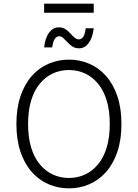

<svg xmlns="http://www.w3.org/2000/svg" viewBox="-20 -1025 756 1053"><path d="M70 -345Q70 -432 92.5 -498Q115 -564 154.5 -608.5Q194 -653 246.5 -675.5Q299 -698 358 -698Q417 -698 469.5 -675.5Q522 -653 561.5 -608.5Q601 -564 623.5 -498Q646 -432 646 -345Q646 -258 623.5 -192Q601 -126 561.5 -81.5Q522 -37 469.5 -14.5Q417 8 358 8Q299 8 246.5 -14.5Q194 -37 154.5 -81.5Q115 -126 92.5 -192Q70 -258 70 -345ZM134 -345Q134 -271 151 -215.5Q168 -160 199 -123Q230 -86 270.5 -67.5Q311 -49 358 -49Q405 -49 445.5 -67.5Q486 -86 517 -123Q548 -160 565 -215.5Q582 -271 582 -345Q582 -419 565 -474.5Q548 -530 517 -567Q486 -604 445.5 -622.5Q405 -641 358 -641Q311 -641 270.5 -622.5Q230 -604 199 -567Q168 -530 151 -474.5Q134 -419 134 -345ZM222 -765Q228 -818 249.5 -846.5Q271 -875 302 -875Q324 -875 339 -865Q354 -855 365.5 -842Q377 -829 388.5 -819Q400 -809 413 -809Q426 -809 436 -822.5Q446 -836 450 -870H494Q488 -818 466.5 -789Q445 -760 414 -760Q392 -760 377 -770Q362 -780 350 -793Q338 -806 327.5 -816Q317 -826 304 -826Q291 -826 281 -812.5Q271 -799 266 -765ZM222 -955V-1005H494V-955Z"/></svg>

Font: Radio Canada Light
Style: Regular
Weight: 300
Designer: Charles Daoud, Etienne Aubert Bonn, Alexandre Saumier Demers, Jacques Le Bailly
Foundry: Radio-Canada
Version: Version 2.104;gftools[0.9.28.dev5+ged2979d]